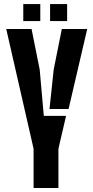

<svg xmlns="http://www.w3.org/2000/svg" viewBox="-20 -946 470 966"><path d="M149 0V-196.4V-197.4L11.4 -800H138.8L179.7 -596.4L200.4 -363.2H312.5L273.9 -197.4V-196.4V0ZM229.1 -397.7 250.2 -596.4 291.1 -800H418.8L325 -397.5ZM232 -840V-925.7H317.7V-840ZM97.1 -840V-925.7H182.7V-840Z"/></svg>

Font: Big Shoulders Stencil Thin
Style: Regular
Weight: 100
Designer: Patric King
Foundry: XO Type Co
Version: Version 2.001